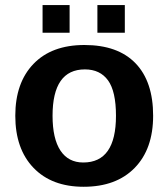

<svg xmlns="http://www.w3.org/2000/svg" viewBox="-20 -712 651 742"><path d="M571.8 -264.6Q571.8 -136.2 500.5 -63.2Q429.2 9.8 303.2 9.8Q179.7 9.8 109.4 -63.5Q39.1 -136.7 39.1 -264.6Q39.1 -392.1 109.4 -465.1Q179.7 -538.1 306.2 -538.1Q435.5 -538.1 503.7 -467.5Q571.8 -397 571.8 -264.6ZM428.2 -264.6Q428.2 -358.9 397.5 -401.4Q366.7 -443.8 308.1 -443.8Q183.1 -443.8 183.1 -264.6Q183.1 -176.3 213.6 -130.1Q244.1 -84 301.8 -84Q428.2 -84 428.2 -264.6ZM356.4 -585.4V-692.4H462.4V-585.4ZM144.5 -585.4V-692.4H249V-585.4Z"/></svg>

Font: Liberation Sans
Style: Bold
Weight: 700
Designer: Steve Matteson
Foundry: Ascender Corporation
Version: Version 2.1.5